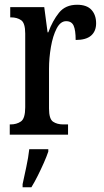

<svg xmlns="http://www.w3.org/2000/svg" viewBox="-20 -566 437 807"><path d="M21 0V-43H24Q50 -43 68 -55.5Q86 -68 86 -115V-425Q86 -469 69 -481Q52 -493 26 -493H23V-536H166L180 -430H183Q201 -479 228 -512.5Q255 -546 304 -546Q345 -546 364.5 -524.5Q384 -503 384 -468Q384 -435 363 -416.5Q342 -398 298 -398Q298 -439 289.5 -458Q281 -477 258 -477Q234 -477 218 -446Q202 -415 194 -368.5Q186 -322 186 -276V-110Q186 -66 203 -54.5Q220 -43 246 -43H266V0ZM75 208Q82 175 90.5 136Q99 97 103 61H183V71Q176 92 164 119Q152 146 138.5 173Q125 200 112 221H75Z"/></svg>

Font: Noto Serif Lao ExtraCondensed Medium
Style: Regular
Weight: 500
Width: 2
Designer: Monotype Design Team
Foundry: Monotype Imaging Inc.
Version: Version 2.003; ttfautohint (v1.8.4.7-5d5b)